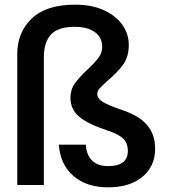

<svg xmlns="http://www.w3.org/2000/svg" viewBox="-20 -793 739 823"><path d="M54 -562Q54 -654 116 -713.5Q178 -773 302 -773Q375 -773 427 -748.5Q479 -724 505.5 -685Q532 -646 532 -601Q532 -549 507.5 -515.5Q483 -482 441 -447Q418 -426 407.5 -414.5Q397 -403 397 -390Q397 -372 418.5 -357.5Q440 -343 502 -322Q577 -297 611 -256.5Q645 -216 645 -155Q645 -81 591 -35.5Q537 10 443 10Q352 10 295.5 -38Q239 -86 232 -173H348Q350 -130 374 -105.5Q398 -81 443 -81Q528 -81 528 -146Q528 -179 508.5 -198.5Q489 -218 437 -235Q355 -262 318.5 -293.5Q282 -325 282 -374Q282 -409 300.5 -435Q319 -461 356 -496Q388 -526 403 -546.5Q418 -567 418 -592Q418 -633 386.5 -655.5Q355 -678 300 -678Q229 -678 198.5 -645Q168 -612 168 -547V0H54Z"/></svg>

Font: Poppins-Tabular Medium
Style: Regular
Weight: 500
Designer: Ninad Kale (Devanagari), Jonny Pinhorn (Latin)
Foundry: Indian Type Foundry
Version: Version 4.004